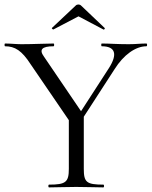

<svg xmlns="http://www.w3.org/2000/svg" viewBox="-23 -814 659 834"><path d="M209 -686 318 -743 426 -686C429 -683 435 -691 431 -693L329 -790C323 -796 312 -796 306 -790L203 -693C200 -691 207 -685 209 -686ZM613 -625C584 -625 569 -622 536 -622C482 -622 456 -625 419 -625C416 -625 416 -613 419 -613C478 -613 489 -579 450 -518L329 -331L168 -568C146 -598 158 -613 210 -613C213 -613 213 -625 210 -625C175 -625 124 -622 70 -622C48 -622 22 -625 -1 -625C-4 -625 -4 -613 -1 -613C42 -613 72 -594 110 -535L276 -292V-81C276 -23 263 -12 190 -12C186 -12 186 0 190 0C222 0 264 -2 308 -2C354 -2 394 0 426 0C430 0 430 -12 426 -12C352 -12 341 -23 341 -81V-307L475 -514C514 -576 566 -613 613 -613C617 -613 617 -625 613 -625Z"/></svg>

Font: Cormorant SC
Style: Regular
Weight: 400
Designer: Christian Thalmann (Catharsis Fonts)
Version: Version 1.000;PS 001.000;hotconv 1.0.70;makeotf.lib2.5.58329